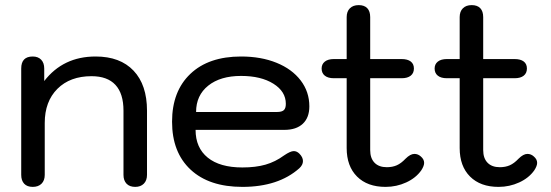

<svg xmlns="http://www.w3.org/2000/svg" viewBox="-20 -721 2154 751"><path d="M63 -37V-453Q63 -500 108 -500Q129 -500 141 -487.5Q153 -475 153 -453V-404Q227 -500 354 -500Q450 -500 502.5 -444.5Q555 -389 555 -288V-37Q555 -15 542.5 -2.5Q530 10 509 10Q487 10 475 -2.5Q463 -15 463 -37V-288Q463 -355 431.5 -389Q400 -423 338 -423Q254 -423 204.5 -373.5Q155 -324 155 -240V-37Q155 -15 142.5 -2.5Q130 10 108 10Q86 10 74.5 -2.5Q63 -15 63 -37Z M653 -245Q653 -364 724.5 -432Q796 -500 923 -500Q1001 -500 1061.5 -475.5Q1122 -451 1156 -406.5Q1190 -362 1190 -305Q1190 -261 1164.5 -237Q1139 -213 1092 -213H745Q745 -143 792.5 -104.5Q840 -66 928 -66Q980 -66 1018.5 -77Q1057 -88 1091 -113Q1116 -130 1129 -130Q1141 -130 1151 -120Q1165 -106 1165 -91Q1165 -76 1151 -63Q1069 10 928 10Q798 10 725.5 -57.5Q653 -125 653 -245ZM1064 -283Q1082 -283 1090 -290Q1098 -297 1098 -315Q1098 -363 1049.5 -393.5Q1001 -424 923 -424Q842 -424 794.5 -386Q747 -348 747 -283Z M1639 -84Q1639 -72 1628 -55Q1607 -25 1569 -7.5Q1531 10 1488 10Q1417 10 1376.5 -30.5Q1336 -71 1336 -142V-415H1286Q1263 -415 1250.5 -425Q1238 -435 1238 -453Q1238 -470 1250.5 -480Q1263 -490 1286 -490H1336V-654Q1336 -676 1348.5 -688.5Q1361 -701 1383 -701Q1405 -701 1416.5 -689Q1428 -677 1428 -654V-490H1551Q1574 -490 1586.5 -480.5Q1599 -471 1599 -453Q1599 -435 1586.5 -425Q1574 -415 1551 -415H1428V-134Q1428 -102 1445 -84.5Q1462 -67 1493 -67Q1515 -67 1532 -74.5Q1549 -82 1566 -100Q1585 -119 1601 -119Q1615 -119 1626 -109Q1639 -98 1639 -84Z M2081 -84Q2081 -72 2070 -55Q2049 -25 2011 -7.5Q1973 10 1930 10Q1859 10 1818.5 -30.5Q1778 -71 1778 -142V-415H1728Q1705 -415 1692.5 -425Q1680 -435 1680 -453Q1680 -470 1692.5 -480Q1705 -490 1728 -490H1778V-654Q1778 -676 1790.5 -688.5Q1803 -701 1825 -701Q1847 -701 1858.5 -689Q1870 -677 1870 -654V-490H1993Q2016 -490 2028.5 -480.5Q2041 -471 2041 -453Q2041 -435 2028.5 -425Q2016 -415 1993 -415H1870V-134Q1870 -102 1887 -84.5Q1904 -67 1935 -67Q1957 -67 1974 -74.5Q1991 -82 2008 -100Q2027 -119 2043 -119Q2057 -119 2068 -109Q2081 -98 2081 -84Z"/></svg>

Font: Kodchasan Medium
Style: Regular
Weight: 500
Designer: Katatrad Aksorn Co.,Ltd.
Foundry: Cadson Demak Co.,Ltd.
Version: Version 1.000; ttfautohint (v1.6)